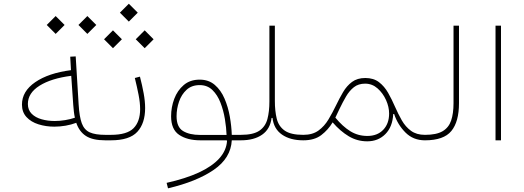

<svg xmlns="http://www.w3.org/2000/svg" viewBox="-20 -752 2808 1029"><path d="M230.5 -618.2 278.3 -570.3 326.2 -618.2 278.3 -666ZM400.4 -618.2 448.2 -570.3 496.1 -618.2 448.2 -666ZM360.4 -376Q239.7 -360.4 168.7 -311.5Q97.7 -262.7 97.7 -191.4Q97.7 -150.9 122.1 -124.5Q146.5 -98.1 186.3 -85.7Q226.1 -73.2 271 -73.2Q301.3 -73.2 331.3 -78.4Q361.3 -83.5 388.7 -93.8Q404.8 -46.4 440.7 -23.2Q476.6 0 543.9 0H544.4V-29.3H543.9Q490.7 -29.3 460.9 -42.7Q431.2 -56.2 418.2 -91.6Q405.3 -127 401.4 -192.9L385.7 -449.7L356.4 -448.2ZM361.8 -345.7 372.6 -189Q374 -169.9 376 -153.1Q377.9 -136.2 381.3 -121.1Q356.9 -112.8 328.9 -108.2Q300.8 -103.5 273.4 -103.5Q235.8 -103.5 202.9 -112.8Q169.9 -122.1 149.7 -142.3Q129.4 -162.6 129.4 -194.8Q129.4 -253.4 191.9 -292.7Q254.4 -332 361.8 -345.7Z M730 -341.3 702.6 -334Q714.4 -286.1 722.7 -243.9Q731 -201.7 731 -167Q731 -100.6 695.8 -64.9Q660.6 -29.3 574.2 -29.3H544.4Q534.7 -29.3 534.7 -14.6Q534.7 0 544.4 0H574.2Q674.3 0 716.1 -45.7Q757.8 -91.3 757.8 -172.9Q757.8 -209 750 -251.7Q742.2 -294.4 730 -341.3ZM622.6 -684.1 670.4 -636.2 718.3 -684.1 670.4 -731.9ZM707.5 -541.5 755.4 -493.7 803.2 -541.5 755.4 -589.4ZM537.6 -541.5 585.4 -493.7 633.3 -541.5 585.4 -589.4Z M1194.3 -28.8Q1158.7 -28.8 1123.5 -28.8Q1088.4 -28.8 1053.7 -28.8Q995.1 -28.8 960.7 -50Q926.3 -71.3 926.3 -128.9Q926.3 -168.9 939.5 -207.3Q952.6 -245.6 980 -270.8Q1007.3 -295.9 1050.3 -295.9Q1091.3 -295.9 1118.4 -269.5Q1145.5 -243.2 1161.6 -201.7Q1177.7 -160.2 1185.3 -114Q1192.9 -67.9 1194.3 -28.8ZM1196.8 2.9Q1193.4 54.7 1155 97.2Q1116.7 139.6 1045.9 172.4Q975.1 205.1 873 228L880.4 257.3Q1034.2 221.2 1125.7 158.2Q1217.3 95.2 1222.2 0H1271V-29.3H1222.2Q1220.7 -75.7 1211.7 -127.2Q1202.6 -178.7 1183.3 -223.6Q1164.1 -268.6 1131.3 -296.9Q1098.6 -325.2 1050.3 -325.2Q998.5 -325.2 964.6 -296.1Q930.7 -267.1 913.8 -222.2Q897 -177.2 897 -128.9Q897 -58.1 940.4 -29.1Q983.9 0 1053.7 0Q1088.4 0 1123.5 0Q1158.7 0 1194.3 0Z M1435.5 -120.1H1440.4Q1447.3 -61 1491.5 -30.5Q1535.6 0 1605 0H1605.5V-29.3H1605Q1538.1 -29.3 1505.6 -52.2Q1473.1 -75.2 1463.1 -116.2Q1453.1 -157.2 1453.1 -210.9V-614.3H1423.8V-208Q1423.8 -154.8 1413.3 -114.5Q1402.8 -74.2 1370.4 -51.8Q1337.9 -29.3 1271 -29.3Q1265.6 -29.3 1263.4 -24.7Q1261.2 -20 1261.2 -14.6Q1261.2 -9.3 1263.4 -4.6Q1265.6 0 1271 0Q1341.8 0 1385 -30.3Q1428.2 -60.5 1435.5 -120.1Z M1777.3 -121.6 1799.8 -168.9Q1816.9 -204.6 1834.7 -235.1Q1852.5 -265.6 1876.7 -284.7Q1900.9 -303.7 1937 -303.7Q1974.6 -303.7 2003.4 -278.3Q2032.2 -252.9 2048.8 -216.1Q2065.4 -179.2 2065.4 -143.6Q2065.4 -89.4 2033.9 -56.4Q2002.4 -23.4 1948.7 -23.4Q1898.4 -23.4 1857.4 -48.8Q1816.4 -74.2 1777.3 -121.6ZM1605.5 -29.3Q1599.1 -29.3 1597.4 -25.1Q1595.7 -21 1595.7 -14.6Q1595.7 -8.3 1597.4 -4.2Q1599.1 0 1605.5 0Q1665.5 0 1702.1 -28.1Q1738.8 -56.2 1762.7 -96.2Q1803.7 -48.8 1849.1 -21.7Q1894.5 5.4 1948.2 5.4Q2006.8 5.4 2045.4 -33.4Q2084 -72.3 2087.4 -140.6L2092.3 -141.1Q2111.3 -83.5 2153.1 -41.7Q2194.8 0 2257.3 0H2257.8V-29.3H2257.3Q2212.4 -29.3 2182.9 -50.8Q2153.3 -72.3 2133.5 -106.9Q2113.8 -141.6 2096.7 -180.7Q2080.1 -219.2 2060.1 -254.4Q2040 -289.6 2011 -311.8Q1981.9 -334 1938 -334Q1895 -334 1866.7 -313Q1838.4 -292 1818.6 -258.3Q1798.8 -224.6 1780.8 -187Q1762.2 -148.4 1740.5 -112.1Q1718.8 -75.7 1687 -52.5Q1655.3 -29.3 1605.5 -29.3Z M2257.8 -29.3Q2252.4 -29.3 2250.2 -24.7Q2248 -20 2248 -14.6Q2248 -9.3 2250.2 -4.6Q2252.4 0 2257.8 0Q2357.9 0 2398.9 -49.8Q2439.9 -99.6 2439.9 -199.2V-614.3H2410.6V-199.2Q2410.6 -143.6 2397.7 -105.7Q2384.8 -67.9 2351.8 -48.6Q2318.8 -29.3 2257.8 -29.3Z M2665 0V-614.3H2635.7V0Z"/></svg>

Font: Estedad-FD VF
Style: Regular
Weight: 100
Designer: Amin Abedi
Version: Version 7.3